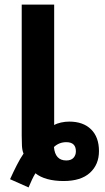

<svg xmlns="http://www.w3.org/2000/svg" viewBox="-20 -782 460 840"><path d="M24 2Q39 -31 53.5 -59.5Q68 -88 83 -110Q77 -124 76 -145Q75 -166 75 -189V-762H217V-235Q229 -242 247 -246Q265 -250 283 -250Q344 -250 378.5 -216Q413 -182 413 -121Q413 -62 373.5 -26Q334 10 258 10Q219 10 187.5 1.5Q156 -7 135 -24Q127 -11 120 4Q113 19 105 38ZM270 -80Q291 -80 301.5 -91.5Q312 -103 312 -120Q312 -160 270 -160Q239 -160 216 -139Q221 -80 270 -80Z"/></svg>

Font: Noto Sans SemiCondensed
Style: Bold
Weight: 700
Width: 4
Designer: Monotype Design Team
Foundry: Monotype Imaging Inc.
Version: Version 2.013; ttfautohint (v1.8.4.7-5d5b)